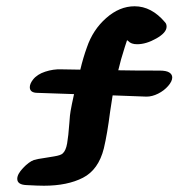

<svg xmlns="http://www.w3.org/2000/svg" viewBox="-20 -677 600 612"><path d="M201 -284Q203 -314 205 -323Q208 -341 216 -377L100 -381Q75 -381 75 -399Q75 -410 85 -423Q98 -440 124 -448.5Q150 -457 175 -456L236 -455Q245 -493 257 -526Q276 -582 318.5 -619.5Q361 -657 409 -657Q463 -657 506 -606Q511 -601 511 -592Q511 -573 478.5 -554.5Q446 -536 417 -536Q398 -536 389 -546L385 -549Q380 -535 366 -488L357 -453Q401 -452 489 -452Q510 -452 519.5 -446Q529 -440 529 -430Q529 -418 516 -403Q503 -388 484 -378.5Q465 -369 447 -369L339 -373L331 -321Q322 -250 311 -204Q294 -136 244.5 -110.5Q195 -85 120 -85Q101 -85 65 -87Q35 -88 35 -107Q35 -122 53.5 -141.5Q72 -161 88 -167Q97 -170 125 -174Q131 -175 152.5 -178.5Q174 -182 180 -188Q190 -197 194 -220Q198 -243 201 -284Z"/></svg>

Font: Sedgwick Ave Display
Style: Regular
Weight: 400
Designer: Kevin Burke, Pedro Vergani
Foundry: Google, Inc.
Version: Version 1.000